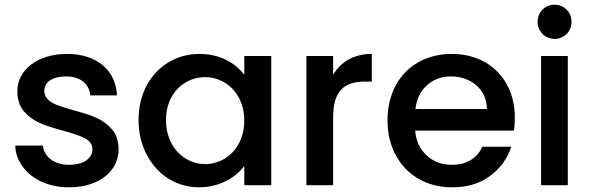

<svg xmlns="http://www.w3.org/2000/svg" viewBox="-20 -790 2517 819"><path d="M77 -79C117 -24 188 9 275 9C403 9 486 -60 486 -154C485 -189 476 -218 457 -239C420 -282 372 -299 292 -320C262 -329 239 -336 224 -342C193 -353 169 -373 169 -402C169 -439 202 -464 262 -464C323 -464 361 -432 365 -383H479C474 -492 391 -560 266 -560C138 -560 54 -490 54 -401C54 -365 64 -336 83 -314C121 -270 168 -255 251 -232C336 -208 374 -194 374 -153C374 -114 337 -87 273 -87C212 -87 167 -122 163 -169H45C46 -136 57 -106 77 -79Z M571 -278C571 -223 583 -173 606 -130C652 -42 734 9 829 9C914 9 983 -30 1022 -82V0H1137V-551H1022V-471C983 -522 918 -560 831 -560C783 -560 739 -548 700 -525C620 -477 571 -389 571 -278ZM688 -278C688 -393 768 -461 855 -461C942 -461 1022 -391 1022 -276C1022 -160 942 -90 855 -90C768 -90 688 -162 688 -278Z M1401 0V-290C1401 -402 1448 -442 1537 -442H1566V-560C1490 -560 1434 -527 1401 -471V-551H1287V0Z M1669 -127C1716 -40 1803 9 1908 9C1973 9 2027 -7 2071 -40C2114 -72 2144 -113 2161 -164H2038C2013 -113 1969 -87 1908 -87C1865 -87 1829 -100 1800 -127C1771 -154 1754 -189 1751 -233H2172C2175 -250 2176 -268 2176 -289C2176 -450 2065 -560 1908 -560C1745 -560 1633 -447 1633 -276C1633 -219 1645 -170 1669 -127ZM1802 -427C1830 -452 1864 -464 1903 -464C1946 -464 1983 -451 2012 -426C2041 -401 2056 -367 2057 -325H1752C1757 -368 1774 -402 1802 -427Z M2288 0H2402V-551H2288ZM2273 -697C2273 -656 2305 -624 2346 -624C2386 -624 2418 -656 2418 -697C2418 -738 2386 -770 2346 -770C2305 -770 2273 -738 2273 -697Z"/></svg>

Font: Poppins Medium
Style: Regular
Weight: 500
Designer: Ninad Kale (Devanagari), Jonny Pinhorn (Latin)
Foundry: Indian Type Foundry
Version: 4.004